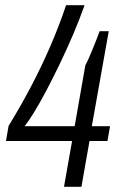

<svg xmlns="http://www.w3.org/2000/svg" viewBox="-20 -718 464 738"><path d="M226 0 257 -176H3L13 -234Q59 -309 98.5 -384Q138 -459 172 -537Q206 -615 234 -698H305Q286 -644 261.5 -586.5Q237 -529 210.5 -474Q184 -419 158.5 -370.5Q133 -322 111 -286.5Q89 -251 75 -233H267L308 -467Q315 -480 322.5 -497Q330 -514 337 -531.5Q344 -549 351 -566.5Q358 -584 363 -598H398L333 -233H403L393 -176H324L293 0Z"/></svg>

Font: Archivo Condensed Light
Style: Italic
Weight: 300
Width: 3
Italic angle: -10°
Designer: Hector Gatti
Foundry: Omnibus-Type
Version: Version 2.001